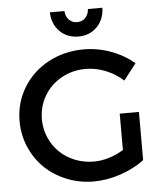

<svg xmlns="http://www.w3.org/2000/svg" viewBox="-60 -969 870 1026"><g transform="rotate(-5 374.5 -455.5)"><path d="M34.2 -350.1Q34.2 -448.7 83.5 -529.8Q132.8 -610.8 218.8 -657Q304.7 -703.1 409.2 -703.1Q483.4 -703.1 554.7 -676.8Q626 -650.4 678.2 -605L610.8 -518.1Q569.8 -555.7 516.8 -576.9Q463.9 -598.1 409.2 -598.1Q338.9 -598.1 280 -565.4Q221.2 -532.7 187.5 -475.6Q153.8 -418.5 153.8 -350.1Q153.8 -298.3 173.8 -252.2Q193.8 -206.1 228 -172.9Q262.2 -139.6 309.8 -120.4Q357.4 -101.1 410.2 -101.1Q490.7 -101.1 570.8 -148.9V-344.2H673.8V-85.9Q620.1 -44.9 546.6 -20Q473.1 4.9 401.9 4.9Q325.7 4.9 257.3 -22.7Q189 -50.3 140.1 -97.4Q91.3 -144.5 62.7 -210.4Q34.2 -276.4 34.2 -350.1ZM246.1 -916H324.2Q325.7 -887.2 343.3 -869.1Q360.8 -851.1 387.2 -851.1Q413.6 -851.1 431.2 -869.1Q448.7 -887.2 450.2 -916H527.8Q525.9 -852.5 486.6 -813.2Q447.3 -773.9 387.2 -773.9Q327.1 -773.9 287.6 -813.2Q248 -852.5 246.1 -916Z"/></g></svg>

Font: Trueno
Style: Rg
Weight: 400
Designer: Julieta Ulanovsky
Foundry: Julieta Ulanovsky
Version: Version 3.001b